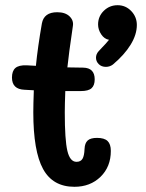

<svg xmlns="http://www.w3.org/2000/svg" viewBox="-20 -717 563 738"><path d="M406 -137Q406 -76 366.5 -37.5Q327 1 266 1Q183 1 145.5 -67.5Q108 -136 108 -285Q108 -316 110 -370L74 -372Q26 -374 26 -419Q26 -444 39 -455.5Q52 -467 82 -466L118 -464Q125 -535 141 -627Q149 -670 200 -670Q231 -670 247.5 -654Q264 -638 260 -616Q244 -508 239 -458L300 -457Q344 -456 344 -412Q344 -389 332 -378Q320 -367 291 -367H231Q229 -315 229 -285Q229 -179 239 -137Q249 -95 274 -95Q290 -95 297 -106.5Q304 -118 305 -145Q306 -167 317 -177Q328 -187 353 -187Q381 -187 393.5 -175Q406 -163 406 -137ZM506 -621Q506 -584 482 -545Q458 -506 414 -469Q402 -460 387 -460Q370 -460 359.5 -470.5Q349 -481 349 -495Q349 -509 359 -520Q362 -524 373 -535Q387 -549 399 -564Q381 -567 369 -585Q357 -603 357 -623Q357 -654 379 -675.5Q401 -697 432 -697Q463 -697 484.5 -674.5Q506 -652 506 -621Z"/></svg>

Font: Mali SemiBold
Style: Regular
Weight: 600
Designer: Kitiyaporn Chalermlarp | Katatrad Aksorn Co.,Ltd.
Foundry: Cadson Demak Co.,Ltd.
Version: Version 1.000; ttfautohint (v1.6)